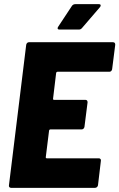

<svg xmlns="http://www.w3.org/2000/svg" viewBox="-20 -903 574 923"><path d="M506 -558H256Q252 -558 250 -553L235 -428Q235 -423 239 -423H390Q401 -423 401 -411L386 -293Q385 -288 381.5 -284.5Q378 -281 373 -281H222Q218 -281 216 -276L200 -147Q200 -142 205 -142H455Q460 -142 463 -138.5Q466 -135 465 -130L451 -12Q450 -7 446 -3.5Q442 0 437 0H33Q28 0 25 -3.5Q22 -7 23 -12L106 -688Q107 -693 110.5 -696.5Q114 -700 119 -700H523Q534 -700 534 -688L519 -570Q518 -565 514.5 -561.5Q511 -558 506 -558ZM257 -767Q257 -771 260 -775L326 -875Q332 -883 342 -883H455Q464 -883 464 -877Q464 -872 460 -868L374 -768Q368 -761 360 -761H266Q257 -761 257 -767Z"/></svg>

Font: Barlow Semi Condensed ExtraBold
Style: Italic
Weight: 800
Width: 4
Italic angle: -7°
Designer: Jeremy Tribby
Foundry: Tribby Type
Version: Version 1.408